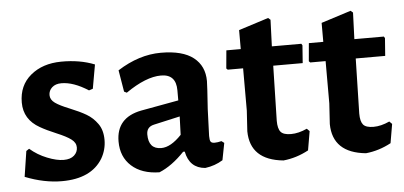

<svg xmlns="http://www.w3.org/2000/svg" viewBox="-38 -472 1150 546"><g transform="rotate(-5 537.5 -198.5)"><path d="M241.1 -315 229 -246.7 217.8 -243Q175.7 -270.1 141.1 -270.1Q124.3 -270.1 114.5 -261.2Q104.7 -252.3 104.7 -239.3Q104.7 -226.2 117.8 -216.8Q130.8 -207.5 158.9 -196.3Q186.9 -185 205.1 -174.3Q223.4 -163.6 236.4 -145.3Q249.5 -127.1 249.5 -99.1Q249.5 -71 235.5 -46.7Q202.8 7.5 118.7 7.5Q68.2 7.5 14 -14L25.2 -86.9L33.6 -92.5Q55.1 -73.8 82.2 -63.1Q109.3 -52.3 129 -52.3Q148.6 -52.3 158.9 -61.7Q169.2 -71 169.2 -84.6Q169.2 -98.1 156.1 -107.9Q143 -117.8 115 -129.4Q86.9 -141.1 69.2 -151.4Q24.3 -176.6 24.3 -225.2Q24.3 -273.8 58.4 -302.3Q92.5 -330.8 145.8 -331.3Q199.1 -331.8 241.1 -315Z M554.2 -240.2Q554.2 -228 549.5 -160.7Q549.5 -160.7 546.7 -84.1Q546.7 -72 549.5 -67.8Q552.3 -63.6 560.7 -63.6Q569.2 -63.6 580.4 -66.4L587.9 -60.7L578.5 -12.1Q556.1 1.9 528 5.6Q483.2 1.9 473.8 -45.8H469.2Q433.6 -8.4 397.2 6.5Q346.7 5.6 317.8 -20.6Q288.8 -46.7 288.8 -90.7Q288.8 -158.9 360.7 -172.9L468.2 -192.5V-221.5Q468.2 -267.3 425.2 -267.3Q382.2 -267.3 324.3 -227.1L316.8 -230.8L306.5 -292.5Q368.2 -331.8 430.4 -331.8Q492.5 -331.8 523.4 -307.5Q554.2 -283.2 554.2 -240.2ZM393.5 -129.9Q372 -125.2 372 -103.7Q372 -61.7 408.4 -61.7Q435.5 -61.7 466.4 -94.4L468.2 -146.7Z M825.2 -80.4 832.7 -72.9 823.4 -18.7Q788.8 0 751.4 3.7Q657 -5.6 656.1 -87.9L659.8 -146.7V-267.3H615.9L612.1 -271L616.8 -322.4H657.9V-376.6L743 -403.7L749.5 -398.1L746.7 -322.4H830.8L833.6 -317.8L829.9 -267.3H745.8L742.1 -110.3Q742.1 -87.9 750 -78.5Q757.9 -69.2 779.4 -69.2Q800.9 -69.2 825.2 -80.4Z M1060.7 -80.4 1068.2 -72.9 1058.9 -18.7Q1024.3 0 986.9 3.7Q892.5 -5.6 891.6 -87.9L895.3 -146.7V-267.3H851.4L847.7 -271L852.3 -322.4H893.5V-376.6L978.5 -403.7L985 -398.1L982.2 -322.4H1066.4L1069.2 -317.8L1065.4 -267.3H981.3L977.6 -110.3Q977.6 -87.9 985.5 -78.5Q993.5 -69.2 1015 -69.2Q1036.4 -69.2 1060.7 -80.4Z"/></g></svg>

Font: Gurajada
Style: Regular
Weight: 400
Designer: Purushoth Kumar Guthula
Foundry: SiliconAndhra, USA.
Version: Version 1.0.3; ttfautohint (v1.2.42-39fb)